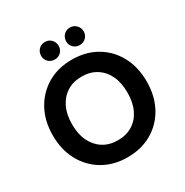

<svg xmlns="http://www.w3.org/2000/svg" viewBox="-202 -1060 1191 1235"><g transform="rotate(-30 393.5 -442.5)"><path d="M393 12Q291 12 212.5 -34Q134 -80 89.5 -161.5Q45 -243 45 -350Q45 -457 89.5 -538.5Q134 -620 212.5 -666Q291 -712 393 -712Q497 -712 575.5 -666Q654 -620 698 -538.5Q742 -457 742 -350Q742 -243 698 -161.5Q654 -80 575.5 -34Q497 12 393 12ZM394 -114Q457 -114 503 -143Q549 -172 574 -224.5Q599 -277 599 -350Q599 -423 574 -475.5Q549 -528 503 -557Q457 -586 394 -586Q331 -586 285 -557Q239 -528 213.5 -475.5Q188 -423 188 -350Q188 -277 213.5 -224.5Q239 -172 285 -143Q331 -114 394 -114ZM301 -767Q273 -767 254.5 -785.5Q236 -804 236 -831Q236 -859 254.5 -878Q273 -897 301 -897Q329 -897 347.5 -878Q366 -859 366 -831Q366 -804 347.5 -785.5Q329 -767 301 -767ZM487 -767Q459 -767 440.5 -785.5Q422 -804 422 -831Q422 -859 440.5 -878Q459 -897 487 -897Q514 -897 533 -878Q552 -859 552 -831Q552 -804 533 -785.5Q514 -767 487 -767Z"/></g></svg>

Font: DM Sans 17pt ExtraBold
Style: Regular
Weight: 800
Version: Version 4.004;gftools[0.9.30]